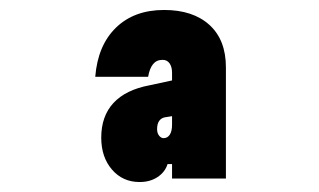

<svg xmlns="http://www.w3.org/2000/svg" viewBox="-20 -838 640 385"><path d="M260 -473Q226 -473 204.5 -498Q183 -523 183 -562Q183 -605 207.5 -631.5Q232 -658 280 -667L331 -678V-606L312 -603Q304 -602 299.5 -596Q295 -590 295 -579Q295 -571 299 -566Q303 -561 308 -561Q316 -561 320.5 -568Q325 -575 325 -588V-692Q325 -704 320 -711Q315 -718 306 -718Q294 -718 287 -709.5Q280 -701 277 -684H171Q176 -747 212.5 -782.5Q249 -818 309 -818Q367 -818 400 -788Q433 -758 433 -703V-480H325V-509H316Q311 -493 296 -483Q281 -473 260 -473Z"/></svg>

Font: Martian Mono Condensed
Style: Bold
Weight: 700
Width: 3
Designer: Roman Shamin
Foundry: Evil Martians
Version: Version 1.000